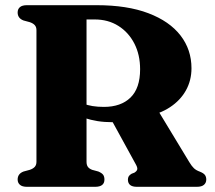

<svg xmlns="http://www.w3.org/2000/svg" viewBox="-20 -720 830 740"><path d="M718 -457Q718 -410 696.5 -371.5Q675 -333 635.2 -306.8Q595.5 -280.5 540 -270.5Q517 -266 497.5 -261Q478 -256 458.5 -252.5Q439 -249 414 -249Q383 -249 356 -253.2Q329 -257.5 306.8 -265.5Q284.5 -273.5 267 -284.5L269 -338Q283 -328 299.8 -321.2Q316.5 -314.5 336.5 -311.2Q356.5 -308 380.5 -308Q446 -308 483 -344Q520 -380 520 -453Q520 -509 497.8 -552.2Q475.5 -595.5 436.2 -620.2Q397 -645 345 -645H313.5V-96.5Q313.5 -84.5 318.5 -77.2Q323.5 -70 335 -65.5L359 -59Q373 -53 377.8 -46Q382.5 -39 382.5 -28Q382.5 0 346.5 0H84Q65.5 0 56.8 -7.8Q48 -15.5 48 -28Q48 -50.5 71 -59L95 -65.5Q108 -70 114.2 -77.2Q120.5 -84.5 120.5 -96.5V-604Q120.5 -615.5 114.2 -622.8Q108 -630 95 -634.5L71 -641Q48 -649.5 48 -672Q48 -685 56.8 -692.5Q65.5 -700 84 -700H352.5Q470.5 -700 552 -669Q633.5 -638 675.8 -583.2Q718 -528.5 718 -457ZM401.5 -272.5 589.5 -293.5 710 -94.5Q719 -79.5 727.5 -71.5Q736 -63.5 750 -58.5Q764 -53 769.5 -46Q775 -39 775 -28Q775 -15.5 766.2 -7.8Q757.5 0 738.5 0H507.5Q473 0 473 -28Q473 -35 476.2 -40.5Q479.5 -46 487.5 -50.5L498 -54.5Q507.5 -60.5 509 -67.2Q510.5 -74 503.5 -86.5Z"/></svg>

Font: Fraunces
Style: Bold
Weight: 700
Version: Version 1.000;[b76b70a41]